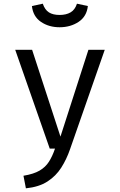

<svg xmlns="http://www.w3.org/2000/svg" viewBox="-20 -812 655 1049"><path d="M552.3 -540 362.6 3.6Q343.6 58.5 314.6 104.1Q285.6 149.7 239.2 179.7Q192.8 209.7 121.5 216.9L108.2 148.2Q164.1 139 196.4 120Q228.7 101 247.4 71.5Q266.2 42.1 280.5 0H251.8L63.1 -540H155.4L310.3 -65.6L463.1 -540ZM305.6 -663.1Q246.7 -663.1 203.6 -692.6Q160.5 -722.1 154.4 -779L213.8 -791.8Q225.1 -758.5 247.2 -744.4Q269.2 -730.3 305.6 -730.3Q341.5 -730.3 365.6 -744.4Q389.7 -758.5 400.5 -791.8L460 -779Q453.8 -722.1 409.5 -692.6Q365.1 -663.1 305.6 -663.1Z"/></svg>

Font: FiraCode Nerd Font
Style: Regular
Weight: 400
Designer: Carrois Corporate, Edenspiekermann AG, Nikita Prokopov
Foundry: Carrois Corporate, Edenspiekermann AG, Nikita Prokopov
Version: Version 6.002;Nerd Fonts 2.2.2